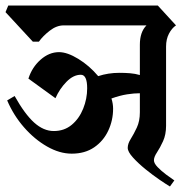

<svg xmlns="http://www.w3.org/2000/svg" viewBox="-43 -659 686 696"><path d="M595 -567Q580 -557 569.5 -537Q559 -517 559 -490V-203Q559 -171 548 -147Q537 -123 526 -106.5Q515 -90 515 -78Q515 -67 528.5 -53Q542 -39 559.5 -26Q577 -13 589 -5L573 17Q561 10 536 -7Q511 -24 484.5 -45.5Q458 -67 439 -88Q420 -109 420 -123Q420 -138 431 -155.5Q442 -173 453 -196.5Q464 -220 464 -252V-321Q443 -321 417.5 -317Q392 -313 361 -302Q367 -283 367 -265Q367 -223 349.5 -185.5Q332 -148 298.5 -125Q265 -102 217 -102Q173 -102 127.5 -128Q82 -154 44 -197.5Q6 -241 -17 -295L10 -311Q47 -245 81 -214.5Q115 -184 152 -184Q190 -184 217 -206.5Q244 -229 258.5 -265Q273 -301 273 -339Q273 -388 250 -388Q223 -388 198 -362.5Q173 -337 158 -303L60 -374Q73 -415 104 -442.5Q135 -470 171 -470Q201 -470 241 -445.5Q281 -421 313 -383Q349 -395 390 -395Q410 -395 428.5 -393.5Q447 -392 464 -387V-497Q464 -543 488 -567H188Q162 -567 137 -547.5Q112 -528 98 -508H76L-23 -615L-13 -639H529Z"/></svg>

Font: Jaini Purva
Style: Regular
Weight: 400
Designer: Maithili Shingre, Girish Dalvi (Devanagari), Taresh Vohra (Latin)
Foundry: Ek Type
Version: Version 2.000; ttfautohint (v1.8.4.7-5d5b)